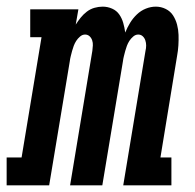

<svg xmlns="http://www.w3.org/2000/svg" viewBox="-66 -558 586 578"><path d="M-46 0V-84H-1L59 -446H25V-530H170L162 -484Q169 -495 177 -505Q185 -515 195.5 -523Q206 -531 218.5 -534.5Q231 -538 243 -538Q258 -538 271.5 -532Q285 -526 293 -514.5Q301 -503 305 -489Q309 -475 311 -460Q317 -475 325.5 -489Q334 -503 346 -514.5Q358 -526 373 -532Q388 -538 403 -538Q419 -538 433 -531Q447 -524 455 -511.5Q463 -499 467 -484Q471 -469 471.5 -453Q472 -437 471 -421Q470 -405 467 -389L417 -84H450V0H305L372 -405Q374 -413 374 -421Q374 -429 371.5 -436.5Q369 -444 363.5 -449Q358 -454 350 -454Q342 -454 335 -448Q328 -442 323.5 -435Q319 -428 316 -420Q313 -412 311 -404.5Q309 -397 307 -389Q305 -381 304 -373L242 0H145L212 -405Q213 -413 213.5 -421Q214 -429 211.5 -436.5Q209 -444 203.5 -449Q198 -454 190 -454Q182 -454 175 -448Q168 -442 163.5 -435Q159 -428 156 -420Q153 -412 151 -404.5Q149 -397 147 -389Q145 -381 144 -373L82 0Z"/></svg>

Font: Iosevka Curly Slab SmBdObl
Style: Regular
Weight: 600
Italic angle: -9°
Monospace: yes
Designer: Belleve Invis
Foundry: Belleve Invis
Version: Version 11.0.0; ttfautohint (v1.8.3)